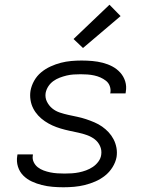

<svg xmlns="http://www.w3.org/2000/svg" viewBox="-20 -784 640 812"><path d="M248 8Q225 8 202 6Q179 4 157 -1.5Q135 -7 114.5 -16.5Q94 -26 78.5 -41.5Q63 -57 56 -79Q49 -101 53 -125L54 -131H119V-128Q116 -112 122.5 -98.5Q129 -85 140 -76.5Q151 -68 164.5 -63Q178 -58 192.5 -55Q207 -52 222.5 -51Q238 -50 253 -50Q269 -50 284 -51Q299 -52 314 -55Q329 -58 344 -63.5Q359 -69 372.5 -78Q386 -87 396 -100.5Q406 -114 408 -129Q411 -149 403 -166.5Q395 -184 380.5 -195Q366 -206 348 -212.5Q330 -219 311 -223Q292 -227 273.5 -231Q255 -235 236.5 -240.5Q218 -246 201.5 -253.5Q185 -261 169.5 -271.5Q154 -282 141.5 -295.5Q129 -309 120.5 -325.5Q112 -342 109 -361.5Q106 -381 109 -400Q113 -422 124.5 -442.5Q136 -463 154 -478Q172 -493 194 -503Q216 -513 237.5 -518.5Q259 -524 281 -526Q303 -528 325 -528Q348 -528 370.5 -526Q393 -524 414.5 -518.5Q436 -513 455 -503Q474 -493 488.5 -477Q503 -461 509.5 -440Q516 -419 512 -396L511 -389H446L447 -393Q449 -407 444 -420.5Q439 -434 428 -442.5Q417 -451 404.5 -456.5Q392 -462 378 -465Q364 -468 349.5 -469Q335 -470 321 -470Q306 -470 291 -469Q276 -468 261.5 -464.5Q247 -461 232.5 -455.5Q218 -450 205.5 -441Q193 -432 184.5 -419Q176 -406 173 -391Q170 -371 178.5 -354Q187 -337 201 -325.5Q215 -314 233 -308Q251 -302 269.5 -298Q288 -294 307 -290Q326 -286 344 -280Q362 -274 379.5 -266.5Q397 -259 412 -248.5Q427 -238 439.5 -224.5Q452 -211 460.5 -194.5Q469 -178 472.5 -159Q476 -140 473 -120Q469 -98 456 -77Q443 -56 424 -41Q405 -26 383 -16.5Q361 -7 338.5 -1.5Q316 4 293.5 6Q271 8 248 8ZM331 -581 291 -619 443 -764 490 -716Z"/></svg>

Font: Iosevka Aile Light
Style: Italic
Weight: 300
Italic angle: -9°
Designer: Belleve Invis
Foundry: Belleve Invis
Version: Version 31.1.0; ttfautohint (v1.8.4)